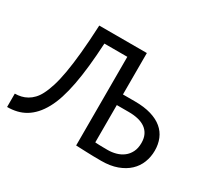

<svg xmlns="http://www.w3.org/2000/svg" viewBox="-139 -946 1295 1186"><g transform="rotate(30 508.0 -353.0)"><path d="M600.6 -75.7Q607.4 -75.2 614.7 -74.7Q622.1 -74.2 632.1 -74Q642.1 -73.7 656.2 -73.5Q670.4 -73.2 690.9 -73.2Q720.2 -73.2 748.8 -81.1Q777.3 -88.9 799.8 -106Q822.3 -123 835.9 -149.9Q849.6 -176.8 849.6 -214.8Q849.6 -248.5 837.9 -272.5Q826.2 -296.4 804.9 -311.8Q783.7 -327.1 753.4 -334.5Q723.1 -341.8 686 -341.8H600.6ZM344.2 -632.3Q339.4 -542 331.3 -466.8Q323.2 -391.6 311.5 -330.3Q299.8 -269 284.2 -220.5Q268.6 -171.9 248.5 -135.3Q227.5 -96.7 202.6 -69.6Q177.7 -42.5 149.2 -25.4Q120.6 -8.3 88.1 -0.5Q55.7 7.3 19.5 7.3V-87.9Q42 -87.9 63.7 -93Q85.4 -98.1 105.2 -109.4Q125 -120.6 142.3 -138.7Q159.7 -156.7 173.3 -183.1Q189.5 -213.9 203.4 -258.1Q217.3 -302.2 228.3 -365.2Q239.3 -428.2 247.6 -513.7Q255.9 -599.1 261.2 -712.9H600.6V-417.5H686Q752.9 -417.5 801.8 -402.8Q850.6 -388.2 882.3 -361.6Q914.1 -335 929.4 -297.6Q944.8 -260.3 944.8 -214.8Q944.8 -170.4 929.2 -130.4Q913.6 -90.3 881.6 -60.3Q849.6 -30.3 801.5 -12.7Q753.4 4.9 689 4.9Q628.9 4.9 582.3 2.9Q535.6 1 507.8 0V-632.3Z"/></g></svg>

Font: Andika Compact
Style: Regular
Weight: 400
Designer: Victor Gaultney, Annie Olsen, Julie Remington, Don Collingsworth, Eric Hays, Becca Hirsbrunner
Foundry: SIL International
Version: Version 5.000 ; LnSpcTght